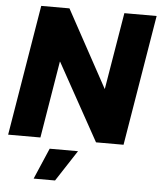

<svg xmlns="http://www.w3.org/2000/svg" viewBox="-62 -781 891 1065"><g transform="rotate(5 383.5 -249.0)"><path d="M766.6 -727.5 646 0H492.7L255.4 -428.2H253.9L183.1 0H3.4L124 -727.5H281.2L514.6 -299.8H515.6L586.9 -727.5ZM165.5 230.5 239.7 57.6H397.5L284.7 230.5Z"/></g></svg>

Font: Inter Display Extra Bold
Style: Italic
Weight: 800
Italic angle: -9.39999°
Designer: Rasmus Andersson
Foundry: rsms
Version: Version 4.000;git-4fc901f